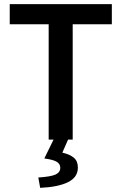

<svg xmlns="http://www.w3.org/2000/svg" viewBox="-20 -674 586 927"><path d="M215 0V-557H27V-654H520V-557H331V0ZM174 233 165 183Q226 179 248.5 168.5Q271 158 271 136Q271 118 254.5 107.5Q238 97 194 91L240 -3H310L281 63Q317 71 336.5 87.5Q356 104 356 135Q356 182 308.5 205.5Q261 229 174 233Z"/></svg>

Font: Mada SemiBold
Style: Regular
Weight: 600
Designer: Khaled Hosny
Version: Version 1.5